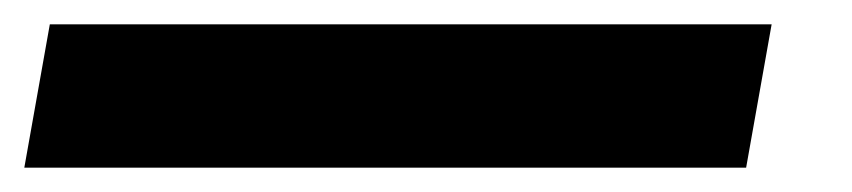

<svg xmlns="http://www.w3.org/2000/svg" viewBox="-87 -10 701 158"><path d="M-46 10H548L527 128H-67Z"/></svg>

Font: Bai Jamjuree
Style: Bold Italic
Weight: 700
Italic angle: -10°
Designer: Katatrad Aksorn Co.,Ltd.
Foundry: Cadson Demak Co.,Ltd.
Version: Version 1.000; ttfautohint (v1.6)